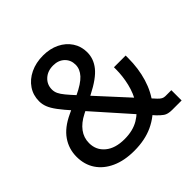

<svg xmlns="http://www.w3.org/2000/svg" viewBox="-185 -880 1058 1058"><g transform="rotate(-45 344.0 -351.0)"><path d="M279.8 12.2Q203.1 12.2 147.2 -13.2Q91.3 -38.6 61.3 -83.7Q31.2 -128.9 31.2 -189.5Q31.2 -251 65.2 -300Q99.1 -349.1 170.4 -382.3L269.5 -429.2Q333 -459 359.9 -488.5Q386.7 -518.1 386.7 -552.2Q386.7 -589.4 361.6 -613.3Q336.4 -637.2 295.9 -637.2Q252.4 -637.2 224.9 -611.8Q197.3 -586.4 197.3 -547.9Q197.3 -530.8 204.8 -514.6Q212.4 -498.5 229.5 -477.8Q246.6 -457 276.4 -424.8L571.8 -102.5Q583 -90.3 592.8 -85.2Q602.5 -80.1 613.8 -80.1H660.2V0H586.4Q553.2 0 535.6 -12.5Q518.1 -24.9 501.5 -43L202.6 -379.9Q163.6 -423.3 141.6 -452.9Q119.6 -482.4 110.6 -505.4Q101.6 -528.3 101.6 -552.2Q101.6 -599.1 126.5 -636Q151.4 -672.9 195.3 -694.1Q239.3 -715.3 295.4 -715.3Q349.1 -715.3 390.9 -694.8Q432.6 -674.3 456.5 -638.2Q480.5 -602.1 480.5 -555.2Q480.5 -504.4 446.5 -462.2Q412.6 -419.9 329.1 -377.4L229 -326.2Q182.6 -302.7 158 -269.5Q133.3 -236.3 133.3 -194.3Q133.3 -139.6 174.3 -105.5Q215.3 -71.3 287.6 -71.3Q353 -71.3 398.4 -98.4Q443.8 -125.5 471.9 -170.4Q500 -215.3 512.9 -269.5Q525.9 -323.7 525.9 -377.4V-393.1H617.2V-374.5Q617.2 -292.5 595.9 -222.2Q574.7 -151.9 532.2 -99.4Q489.7 -46.9 426.8 -17.3Q363.8 12.2 279.8 12.2Z"/></g></svg>

Font: Schibsted Grotesk Medium
Style: Regular
Weight: 500
Designer: Bakken & Baeck AS, Henrik Kongsvoll
Foundry: Schibsted ASA
Version: Version 1.100;gftools[0.9.25]